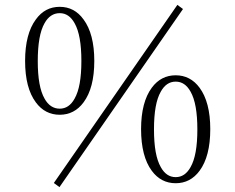

<svg xmlns="http://www.w3.org/2000/svg" viewBox="-20 -742 966 788"><path d="M731 -705 708 -722 201 9 224 26ZM701 10C741 10 774 -7 799 -41C828 -80 843 -137 843 -212C843 -286 828 -343 799 -382C774 -416 741 -433 701 -433C661 -433 628 -416 603 -382C574 -343 559 -286 559 -212C559 -137 574 -80 603 -41C628 -7 661 10 701 10ZM701 -15C675 -15 655 -29 640 -56C621 -89 612 -140 612 -211C612 -282 621 -333 640 -366C655 -393 675 -407 701 -407C727 -407 747 -393 762 -366C781 -333 790 -281 790 -211C790 -140 781 -89 762 -56C747 -29 727 -15 701 -15ZM225 -271C265 -271 298 -288 323 -322C352 -361 367 -417 367 -492C367 -566 352 -623 323 -662C298 -697 265 -714 225 -714C185 -714 152 -697 127 -662C98 -623 83 -566 83 -492C83 -417 98 -361 127 -322C152 -288 185 -271 225 -271ZM225 -296C199 -296 178 -310 163 -337C144 -370 135 -421 135 -491C135 -562 144 -614 163 -647C178 -674 199 -688 225 -688C251 -688 271 -674 286 -647C305 -614 314 -562 314 -492C314 -421 305 -370 286 -337C271 -310 251 -296 225 -296Z"/></svg>

Font: AllPunType ExtraLight
Style: Regular
Weight: 280
Version: 1.0